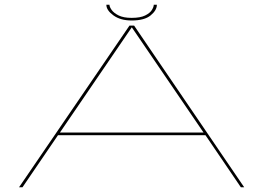

<svg xmlns="http://www.w3.org/2000/svg" viewBox="-20 -786 1105 806"><path d="M60 0 523.5 -678.5H543L1005 0H991L842.5 -218.5H223.5L74.5 0ZM231.5 -229.5H834.5L533.5 -671H533ZM532.5 -700Q485.5 -700 456 -721.5Q426.5 -743 426.5 -766H439.5Q439.5 -757.5 448.5 -744.5Q457.5 -731.5 478 -721.2Q498.5 -711 532.5 -711Q569 -711 589.2 -721Q609.5 -731 617.5 -744Q625.5 -757 625.5 -766H638.5Q638.5 -743 612.5 -721.5Q586.5 -700 532.5 -700Z"/></svg>

Font: Anybody UltraExpanded Thin
Style: Regular
Weight: 100
Width: 9
Designer: Tyler Finck
Foundry: Etcetera Type Company
Version: Version 1.010; ttfautohint (v1.8.3) -l 8 -r 50 -G 200 -x 14 